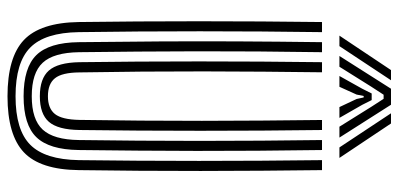

<svg xmlns="http://www.w3.org/2000/svg" viewBox="-286 -732 1027 494"><g transform="rotate(90 227.0 -484.5)"><path d="M227.2 9.2Q127 9.2 82.4 -33Q37.8 -75.2 36.2 -174Q34.2 -322 34.2 -483.2Q34.2 -644.5 36.2 -800H62.2Q60 -648.2 60 -485.6Q60 -323 62.2 -174.2Q63.5 -87.2 101.8 -49.4Q140 -11.5 227.2 -11.5Q314 -11.5 352 -49.4Q390 -87.2 391.5 -174.2Q393.5 -322 393.5 -483.4Q393.5 -644.8 391.5 -800H417.2Q419.2 -648.5 419.4 -487.9Q419.5 -327.2 417.2 -174Q416 -75 371.4 -32.9Q326.8 9.2 227.2 9.2ZM227.2 -32.2Q153.5 -32.2 121.2 -65.1Q89 -98 88 -173.8Q86.8 -281.2 86.1 -381.2Q85.5 -481.2 86 -583.5Q86.5 -685.8 88 -800H113.8Q111.2 -632.2 111.5 -479.2Q111.8 -326.2 113.8 -174.8Q114.8 -109.5 140.9 -81.4Q167 -53.2 227.2 -53.2Q287 -53.2 313 -81.4Q339 -109.5 339.8 -174.8Q342 -325.2 342 -485Q342 -644.8 339.8 -800H365.5Q368 -629.5 367.8 -477.9Q367.5 -326.2 365.5 -173.8Q364.5 -98.2 332.6 -65.2Q300.8 -32.2 227.2 -32.2ZM227.2 -74Q181.5 -74 161 -97.2Q140.5 -120.5 139.5 -175.8Q137.5 -322.5 137.5 -483.6Q137.5 -644.8 139.5 -800H165.5Q163.5 -652.2 163.2 -495.5Q163 -338.8 165.8 -175.8Q166.2 -131 180.8 -112.9Q195.2 -94.8 227.2 -94.8Q258.5 -94.8 272.9 -112.9Q287.2 -131 288 -175.8Q290.5 -336 290.4 -491.1Q290.2 -646.2 288.2 -800H314Q316 -649.5 316 -487Q316 -324.5 314 -175.8Q313.2 -120.5 292.9 -97.2Q272.5 -74 227.2 -74ZM71.2 -844.8 159.8 -977.5H186L98.2 -844.8ZM123.5 -844.8 207.8 -977.5H249L333.5 -844.8H305.5L254.5 -926.5L233.8 -958.5H223.2L202.2 -926.2L151.2 -844.8ZM358.8 -844.8 271 -977.5H297.2L385.8 -844.8ZM175 -844.8 207.8 -903.5 220 -927.8H237L249.2 -903.5L282.8 -844.8H255L234.2 -889L230.2 -907.2H226.5L222.8 -889L202.8 -844.8Z"/></g></svg>

Font: Big Shoulders Inline Display ExtraBold
Style: Regular
Weight: 800
Designer: Patric King
Foundry: XO Type Co
Version: Version 1.000